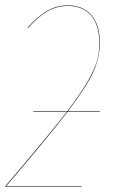

<svg xmlns="http://www.w3.org/2000/svg" viewBox="-20 -690 420 710"><path d="M349.1 -539.1Q350.1 -481.4 326.4 -427.2Q302.7 -373 230.5 -277.8H349.1V-275.9H229Q154.8 -179.2 2.9 -2H282.2L280.8 0H0V-2Q156.2 -184.6 226.6 -275.9H103V-277.8H228Q278.3 -343.8 304.7 -389.6Q331.1 -435.5 339.6 -468Q348.1 -500.5 347.2 -539.1Q346.2 -597.7 316.7 -632.8Q287.1 -668 231 -668Q189 -668 154.5 -647.7Q120.1 -627.4 84 -586.9L82 -587.9Q119.1 -628.9 153.8 -649.4Q188.5 -669.9 231 -669.9Q287.6 -669.9 317.9 -634Q348.1 -598.1 349.1 -539.1Z"/></svg>

Font: Fira Sans Compressed Two
Style: Italic
Weight: 100
Width: 3
Italic angle: -8°
Designer: Carrois Corporate & Edenspiekermann AG
Foundry: Carrois Corporate GbR & Edenspiekermann AG
Version: Version 4.203;PS 004.203;hotconv 1.0.88;makeotf.lib2.5.64775